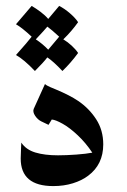

<svg xmlns="http://www.w3.org/2000/svg" viewBox="-20 -621 429 649"><path d="M329 -133Q329 -65 278 -27Q257 -11 226.5 -1.5Q196 8 160 8Q50 8 50 -85Q50 -100 51 -116.5Q52 -133 52 -139Q68 -115 99.5 -105.5Q131 -96 176 -96Q204 -96 238 -98.5Q272 -101 292 -105Q270 -138 243 -163.5Q216 -189 192 -202.5Q168 -216 155 -217L144 -199L119 -211Q107 -217 98.5 -230Q90 -243 94 -253L132 -337Q137 -332 150 -326.5Q163 -321 168 -319Q216 -299 244 -280Q281 -255 305 -218Q329 -181 329 -133ZM87 -497Q55 -527 34 -539Q67 -577 87 -601Q101 -593 117 -581Q133 -569 143 -557L180 -601Q198 -592 216.5 -576Q235 -560 244 -546Q222 -515 194 -488Q209 -479 222.5 -466.5Q236 -454 244 -442Q220 -409 191 -381Q161 -413 140 -427Q127 -410 98 -381Q61 -420 34 -435Q76 -482 87 -497ZM143 -453 180 -497Q154 -521 140 -531Q133 -522 101 -488Q124 -473 143 -453Z"/></svg>

Font: Katibeh
Style: Regular
Weight: 400
Designer: Arabic design by Kourosh Beigpour, Latin design by Eduardo Tunni, engineering by Lasse Fister
Version: Version 1.0010g